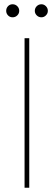

<svg xmlns="http://www.w3.org/2000/svg" viewBox="-20 -879 252 899"><path d="M39 -798Q26 -798 17.5 -807Q9 -816 9 -828Q9 -841 17.5 -850Q26 -859 39 -859Q52 -859 61 -850Q70 -841 70 -828Q70 -816 61 -807Q52 -798 39 -798ZM174 -798Q161 -798 152 -807Q143 -816 143 -828Q143 -841 152 -850Q161 -859 174 -859Q186 -859 195 -850Q204 -841 204 -828Q204 -816 195 -807Q186 -798 174 -798ZM95 -700H117V0H95Z"/></svg>

Font: Albert Sans Thin
Style: Regular
Weight: 250
Designer: Andreas Rasmussen
Foundry: a.Foundry
Version: Version 1.025